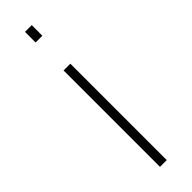

<svg xmlns="http://www.w3.org/2000/svg" viewBox="-244 -702 704 704"><g transform="rotate(-45 107.5 -350.0)"><path d="M90 0V-500H125V0ZM90 -645V-700H125V-645Z"/></g></svg>

Font: TitilliumMaps29L
Style: 1 wt
Weight: 100
Designer: Campivisivi
Foundry: Accademia di Belle Arti di Urbino and students of MA course of Visual design
Version: Version 001.001